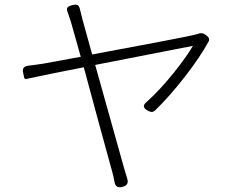

<svg xmlns="http://www.w3.org/2000/svg" viewBox="-20 -785 1020 825"><path d="M452 -281 389 -506 809 -588C774 -528 688 -416 610 -347C592 -332 595 -320 616 -309C629 -302 638 -302 648 -312C724 -385 830 -519 877 -608C881 -615 878 -625 869 -631L861 -637C854 -642 843 -644 836 -641C829 -639 821 -637 814 -635C782 -627 555 -584 376 -551L334 -703C330 -718 327 -732 324 -743C320 -764 312 -768 291 -763C268 -757 263 -751 272 -729C276 -718 280 -705 285 -690L327 -541L163 -511C141 -508 123 -505 104 -503C83 -501 74 -491 80 -470C85 -452 80 -442 99 -447C139 -456 233 -475 340 -496L401 -270L463 -44C466 -31 470 -17 472 -3C476 17 486 23 506 18C527 13 533 1 526 -20C522 -33 518 -45 515 -56Z"/></svg>

Font: GenSenRounded2 TW L
Style: Regular
Weight: 300
Version: Version 2.100;PS 2.1;hotconv 16.6.51;makeotf.lib2.5.65220 DE